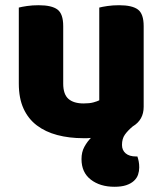

<svg xmlns="http://www.w3.org/2000/svg" viewBox="-20 -513 622 735"><path d="M52 -484Q63 -487 83.5 -490Q104 -493 128 -493Q178 -493 200 -476.5Q222 -460 222 -413V-193Q222 -152 242 -134.5Q262 -117 300 -117Q323 -117 337.5 -121Q352 -125 360 -129V-484Q371 -487 391.5 -490Q412 -493 436 -493Q486 -493 508 -476.5Q530 -460 530 -413V-104Q530 -54 488 -29Q469 -13 458 2.5Q447 18 447 42Q447 62 461 74Q475 86 501 86H506Q509 95 511 105Q513 115 513 128Q513 142 508.5 155.5Q504 169 492.5 179.5Q481 190 463 196Q445 202 418 202Q363 202 327.5 174.5Q292 147 292 96Q292 69 303 49Q314 29 328 15Q320 16 313.5 16Q307 16 299 16Q245 16 199.5 4Q154 -8 121 -33Q88 -58 70 -97.5Q52 -137 52 -193Z"/></svg>

Font: Baloo Chettan 2 ExtraBold
Style: Regular
Weight: 800
Designer: Maithili Shingre, Unnati Kotecha and Ek Type
Foundry: Ek Type
Version: Version 1.640;hotconv 1.0.111;makeotfexe 2.5.65597; ttfautoh